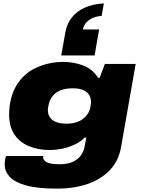

<svg xmlns="http://www.w3.org/2000/svg" viewBox="-20 -906 838 1135"><path d="M318 209Q201 209 133.5 190Q66 171 37 139Q8 107 8 68Q8 61 9 46Q10 31 16 16H236Q235 19 235 21.5Q235 24 235 26Q235 34 243.5 43.5Q252 53 273 59Q294 65 330 65Q383 65 414 49Q445 33 460 10Q475 -13 479 -34Q482 -49 484.5 -63.5Q487 -78 490 -93H481Q454 -66 417 -49.5Q380 -33 343 -26Q306 -19 277 -19Q207 -19 152 -41.5Q97 -64 65.5 -110.5Q34 -157 34 -228Q34 -280 45.5 -323.5Q57 -367 77 -401Q121 -473 196 -506.5Q271 -540 353 -540Q415 -540 470.5 -519.5Q526 -499 560 -446H569L600 -528H782L696 -38Q682 44 630 99Q578 154 498 181.5Q418 209 318 209ZM373 -175Q406 -175 431 -183Q456 -191 473.5 -205.5Q491 -220 501.5 -238Q512 -256 515 -277Q516 -284 516.5 -288.5Q517 -293 517.5 -296.5Q518 -300 518 -303Q518 -326 507 -344.5Q496 -363 472.5 -373.5Q449 -384 410 -384Q366 -384 336.5 -371.5Q307 -359 290.5 -337.5Q274 -316 268 -289Q266 -277 264.5 -271.5Q263 -266 263 -262.5Q263 -259 263 -254Q263 -232 274 -214Q285 -196 309.5 -185.5Q334 -175 373 -175ZM594 -886 581 -812Q535 -809 505.5 -787Q476 -765 470 -732H566L539 -578H342L366 -713Q375 -765 404 -802Q433 -839 480.5 -860.5Q528 -882 594 -886Z"/></svg>

Font: Archivo Expanded Black
Style: Italic
Weight: 900
Width: 7
Italic angle: -10°
Designer: Hector Gatti
Foundry: Omnibus-Type
Version: Version 2.001